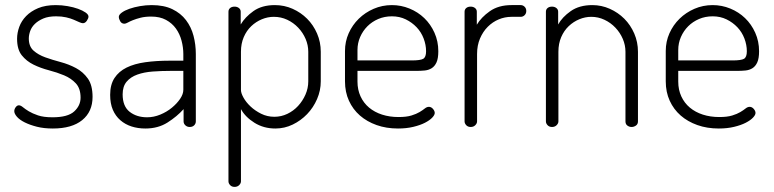

<svg xmlns="http://www.w3.org/2000/svg" viewBox="-20 -498 3034 753"><path d="M186 -38Q246 -38 271 -61Q296 -84 296 -115Q296 -151 277.5 -171Q259 -191 231.5 -202.5Q204 -214 171.5 -222.5Q139 -231 111.5 -244.5Q84 -258 65.5 -281Q47 -304 47 -346Q47 -369 55.5 -392.5Q64 -416 82.5 -435Q101 -454 129.5 -466Q158 -478 199 -478Q222 -478 245 -474Q268 -470 286 -463.5Q304 -457 315.5 -449Q327 -441 327 -433Q327 -426 320.5 -416.5Q314 -407 305 -407Q300 -407 291 -411Q282 -415 269.5 -420.5Q257 -426 239.5 -430Q222 -434 200 -434Q170 -434 150 -425.5Q130 -417 117 -404.5Q104 -392 98.5 -376.5Q93 -361 93 -347Q93 -316 111.5 -299.5Q130 -283 158 -273Q186 -263 218 -254.5Q250 -246 278 -231Q306 -216 324.5 -190Q343 -164 343 -118Q343 -60 302.5 -27Q262 6 187 6Q152 6 124.5 -1Q97 -8 77 -18Q57 -28 46.5 -40Q36 -52 36 -62Q36 -70 41.5 -77.5Q47 -85 54 -85Q61 -85 70 -77.5Q79 -70 93 -61.5Q107 -53 129 -45.5Q151 -38 186 -38Z M575 -478Q623 -478 656 -462Q689 -446 709.5 -419Q730 -392 739 -357.5Q748 -323 748 -286V-22Q748 -13 741.5 -6.5Q735 0 724 0Q714 0 707 -6.5Q700 -13 700 -22V-70Q674 -41 637 -17.5Q600 6 550 6Q521 6 496 -2Q471 -10 452 -26.5Q433 -43 422.5 -67.5Q412 -92 412 -126Q412 -166 429 -192Q446 -218 476.5 -233Q507 -248 550 -254Q593 -260 645 -260H699V-286Q699 -312 692 -338.5Q685 -365 670 -386Q655 -407 631 -420Q607 -433 573 -433Q549 -433 531.5 -428.5Q514 -424 501.5 -419Q489 -414 481 -409.5Q473 -405 468 -405Q457 -405 451.5 -414.5Q446 -424 446 -432Q446 -440 457.5 -448.5Q469 -457 487.5 -463.5Q506 -470 529 -474Q552 -478 575 -478ZM699 -220H650Q613 -220 579 -217.5Q545 -215 518.5 -205.5Q492 -196 476.5 -177.5Q461 -159 461 -128Q461 -81 488.5 -59.5Q516 -38 557 -38Q583 -38 608.5 -48.5Q634 -59 654 -75.5Q674 -92 686.5 -110.5Q699 -129 699 -146Z M900 -472Q910 -472 917 -466.5Q924 -461 924 -452V-402Q941 -431 974 -454.5Q1007 -478 1058 -478Q1095 -478 1127.5 -463.5Q1160 -449 1184.5 -424.5Q1209 -400 1223.5 -366.5Q1238 -333 1238 -295V-179Q1238 -143 1223.5 -109.5Q1209 -76 1184.5 -50.5Q1160 -25 1128 -9.5Q1096 6 1060 6Q1014 6 978 -16.5Q942 -39 925 -70V213Q925 221 918 228Q911 235 900 235Q889 235 882.5 228Q876 221 876 213V-452Q876 -461 882.5 -466.5Q889 -472 900 -472ZM1189 -295Q1189 -321 1178.5 -345.5Q1168 -370 1149.5 -389.5Q1131 -409 1106.5 -420.5Q1082 -432 1054 -432Q1030 -432 1007 -422.5Q984 -413 965.5 -395.5Q947 -378 936 -352.5Q925 -327 925 -295V-145Q925 -133 935 -115Q945 -97 962.5 -80.5Q980 -64 1004 -52Q1028 -40 1056 -40Q1083 -40 1107 -51.5Q1131 -63 1149 -82.5Q1167 -102 1178 -127Q1189 -152 1189 -179Z M1517 -478Q1553 -478 1586 -464.5Q1619 -451 1644 -427Q1669 -403 1684 -369.5Q1699 -336 1699 -297Q1699 -269 1692 -253.5Q1685 -238 1673 -230.5Q1661 -223 1645.5 -221.5Q1630 -220 1614 -220H1382V-178Q1382 -146 1394 -120Q1406 -94 1427.5 -76Q1449 -58 1478.5 -48.5Q1508 -39 1543 -39Q1574 -39 1593.5 -45Q1613 -51 1625.5 -58.5Q1638 -66 1646 -72.5Q1654 -79 1662 -79Q1671 -79 1678 -71Q1685 -63 1685 -55Q1685 -47 1675 -36.5Q1665 -26 1646.5 -16.5Q1628 -7 1601 -0.5Q1574 6 1541 6Q1495 6 1457 -7.5Q1419 -21 1391.5 -45Q1364 -69 1348.5 -103Q1333 -137 1333 -179V-298Q1333 -335 1347.5 -367.5Q1362 -400 1387 -424.5Q1412 -449 1445.5 -463.5Q1479 -478 1517 -478ZM1595 -261Q1629 -261 1640 -267.5Q1651 -274 1651 -297Q1651 -322 1641.5 -347Q1632 -372 1614 -391Q1596 -410 1571.5 -422Q1547 -434 1517 -434Q1488 -434 1463.5 -423.5Q1439 -413 1421 -395Q1403 -377 1392.5 -353Q1382 -329 1382 -302V-261Z M1986 -432Q1960 -432 1936 -422Q1912 -412 1893 -393Q1874 -374 1862.5 -347Q1851 -320 1851 -286V-22Q1851 -14 1844 -7Q1837 0 1826 0Q1815 0 1808.5 -7Q1802 -14 1802 -22V-452Q1802 -461 1808.5 -466.5Q1815 -472 1826 -472Q1836 -472 1843 -466.5Q1850 -461 1850 -452V-401Q1867 -430 1901 -454Q1935 -478 1986 -478H2022Q2031 -478 2037.5 -471.5Q2044 -465 2044 -455Q2044 -445 2037.5 -438.5Q2031 -432 2022 -432Z M2170 -22Q2170 -14 2163 -7Q2156 0 2145 0Q2134 0 2127.5 -7Q2121 -14 2121 -22V-452Q2121 -461 2127.5 -466.5Q2134 -472 2145 -472Q2155 -472 2162 -466.5Q2169 -461 2169 -452V-402Q2185 -431 2218.5 -454.5Q2252 -478 2303 -478Q2339 -478 2371.5 -463.5Q2404 -449 2428.5 -424.5Q2453 -400 2467.5 -366.5Q2482 -333 2482 -295V-22Q2482 -11 2474 -5.5Q2466 0 2457 0Q2448 0 2440.5 -5.5Q2433 -11 2433 -22V-295Q2433 -321 2422.5 -345.5Q2412 -370 2393.5 -389.5Q2375 -409 2350.5 -420.5Q2326 -432 2299 -432Q2275 -432 2252 -422.5Q2229 -413 2210.5 -395.5Q2192 -378 2181 -352.5Q2170 -327 2170 -295Z M2775 -478Q2811 -478 2844 -464.5Q2877 -451 2902 -427Q2927 -403 2942 -369.5Q2957 -336 2957 -297Q2957 -269 2950 -253.5Q2943 -238 2931 -230.5Q2919 -223 2903.5 -221.5Q2888 -220 2872 -220H2640V-178Q2640 -146 2652 -120Q2664 -94 2685.5 -76Q2707 -58 2736.5 -48.5Q2766 -39 2801 -39Q2832 -39 2851.5 -45Q2871 -51 2883.5 -58.5Q2896 -66 2904 -72.5Q2912 -79 2920 -79Q2929 -79 2936 -71Q2943 -63 2943 -55Q2943 -47 2933 -36.5Q2923 -26 2904.5 -16.5Q2886 -7 2859 -0.5Q2832 6 2799 6Q2753 6 2715 -7.5Q2677 -21 2649.5 -45Q2622 -69 2606.5 -103Q2591 -137 2591 -179V-298Q2591 -335 2605.5 -367.5Q2620 -400 2645 -424.5Q2670 -449 2703.5 -463.5Q2737 -478 2775 -478ZM2853 -261Q2887 -261 2898 -267.5Q2909 -274 2909 -297Q2909 -322 2899.5 -347Q2890 -372 2872 -391Q2854 -410 2829.5 -422Q2805 -434 2775 -434Q2746 -434 2721.5 -423.5Q2697 -413 2679 -395Q2661 -377 2650.5 -353Q2640 -329 2640 -302V-261Z"/></svg>

Font: AkaAcidDosis
Style: Light
Weight: 300
Designer: Edgar Tolentino, Pablo Impallari, Igino Marini, Aka-Acid
Foundry: Edgar Tolentino, Pablo Impallari, Igino Marini, Aka-Acid
Version: Version 1.007